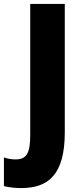

<svg xmlns="http://www.w3.org/2000/svg" viewBox="-86 -734 415 978"><path d="M22 224C160 224 244 156 244 -60V-714H68V-49C68 45 51 78 -7 78C-29 78 -49 74 -66 68V214C-41 220 -12 224 22 224Z"/></svg>

Font: Noto Sans Sinhala UI Condensed Black
Style: Regular
Weight: 900
Width: 3
Designer: Jelle Bosma - Monotype Design Team
Foundry: Monotype Imaging Inc.
Version: Version 2.006